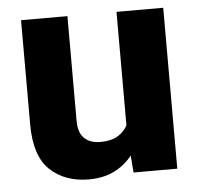

<svg xmlns="http://www.w3.org/2000/svg" viewBox="-44 -573 650 628"><g transform="rotate(-5 281.0 -259.0)"><path d="M370.6 0 366.2 -56.2Q341.8 -24.9 306.2 -7.6Q270.5 9.8 223.6 9.8Q145.5 9.8 96.4 -36.1Q47.4 -82 47.4 -186.5V-528.3H199.7V-185.5Q199.7 -145 219 -127Q238.3 -108.9 271 -108.9Q305.7 -108.9 327.4 -121.3Q349.1 -133.8 360.8 -155.8V-528.3H514.2V0Z"/></g></svg>

Font: Vazirmatn UI FD ExtraBold
Style: Regular
Weight: 800
Designer: Saber Rastikerdar
Foundry: Saber Rastikerdar
Version: Version 33.003